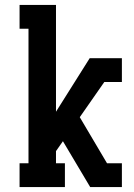

<svg xmlns="http://www.w3.org/2000/svg" viewBox="-20 -755 540 775"><path d="M59 0V-96H95V-639H59V-735H206V-304L342 -520H472V-424H401L302 -282L412 -96H472V0H344L234 -185L206 -145V-96H242V0Z"/></svg>

Font: Iosevka Gothic
Style: Bold
Weight: 700
Monospace: yes
Designer: Belleve Invis
Foundry: Belleve Invis
Version: Version 15.5.1; ttfautohint (v1.8.4)